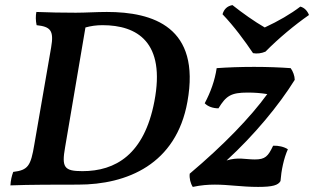

<svg xmlns="http://www.w3.org/2000/svg" viewBox="-20 -726 1235 755"><path d="M1024 -523C1075 -575 1139 -628 1195 -667C1189 -683 1177 -696 1161 -700C1123 -671 1075 -643 1021 -618C981 -641 933 -675 894 -706C873 -702 861 -690 855 -670C900 -623 942 -566 975 -517C990 -514 1008 -516 1024 -523ZM400 -679C359 -679 317 -676 278 -676C229 -676 166 -677 123 -679C120 -664 120 -645 124 -627C178 -621 193 -607 181 -539L115 -158C101 -73 90 -57 32 -50C26 -34 22 -16 21 3C92 0 211 0 284 0H287C480 0 673 -80 717 -326C770 -620 582 -679 400 -679ZM587 -327C547 -118 434 -53 304 -53C232 -53 222 -68 236 -147L316 -618C338 -624 359 -627 383 -627C519 -627 632 -561 587 -327ZM1139 -412C1139 -427 1132 -446 1123 -458C1083 -461 1032 -463 979 -463C924 -463 873 -461 832 -458C825 -410 808 -363 785 -320C797 -307 818 -300 839 -300C869 -349 888 -362 954 -362C982 -362 1006 -360 1031 -356C965 -265 860 -156 726 -43C724 -25 729 -5 738 9C771 2 798 0 825 0C881 0 929 9 995 9C1053 9 1074 2 1083 -14C1086 -55 1096 -104 1112 -139C1097 -149 1074 -154 1054 -153C1034 -111 1023 -99 982 -99C945 -99 916 -109 871 -95C980 -195 1076 -311 1139 -412Z"/></svg>

Font: Vollkorn Semibold
Style: Italic
Weight: 600
Italic angle: -11°
Designer: Friedrich Althausen
Foundry: Friedrich Althausen
Version: Version 4.015;PS 004.015;hotconv 1.0.88;makeotf.lib2.5.64775